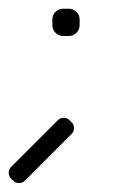

<svg xmlns="http://www.w3.org/2000/svg" viewBox="-20 -320 264 440"><path d="M112 -44 6 62C2 65.7 0 70.2 0 75.8C0 81.2 2 86 6 90L9.5 93.5C13.2 97.5 17.8 99.5 23.5 99.5C29.2 99.5 33.8 97.5 37.5 93.5L143.5 -12.5C147.5 -16.2 149.5 -20.8 149.5 -26.5C149.5 -32.2 147.5 -36.8 143.5 -40.5L140 -44C136.3 -48 131.7 -50 126 -50C120.3 -50 115.7 -48 112 -44ZM100 -275V-262.5C100 -255.5 102.4 -249.6 107.2 -244.8C112.1 -239.9 118 -237.5 125 -237.5H137.5C144.5 -237.5 150.4 -239.9 155.2 -244.8C160.1 -249.6 162.5 -255.5 162.5 -262.5V-275C162.5 -282 160.1 -287.9 155.2 -292.8C150.4 -297.6 144.5 -300 137.5 -300H125C118 -300 112.1 -297.6 107.2 -292.8C102.4 -287.9 100 -282 100 -275Z"/></svg>

Font: lerotica
Style: Regular
Weight: 400
Designer: defharo
Foundry: deFharo
Version: Version 1.001 2011